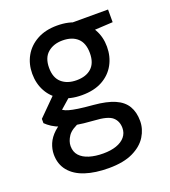

<svg xmlns="http://www.w3.org/2000/svg" viewBox="-139 -635 857 968"><g transform="rotate(-20 289.5 -150.5)"><path d="M279 232Q207 232 153.5 214.5Q100 197 70.5 161Q41 125 41 73Q41 44 53 15.5Q65 -13 92 -38Q119 -63 164 -82L225 -38Q171 -18 153 9Q135 36 135 62Q135 93 153 113Q171 133 203.5 143Q236 153 278 153Q319 153 349 142.5Q379 132 395.5 112Q412 92 412 65Q412 28 387.5 6.5Q363 -15 291 -19Q233 -23 192 -30Q151 -37 123.5 -47Q96 -57 77.5 -69Q59 -81 46 -94V-117L147 -218L232 -191L118 -91L139 -138Q150 -130 160 -123.5Q170 -117 187.5 -112Q205 -107 235 -102.5Q265 -98 314 -94Q384 -88 426.5 -69.5Q469 -51 488.5 -18Q508 15 508 62Q508 105 484 144Q460 183 409.5 207.5Q359 232 279 232ZM278 -160Q214 -160 169.5 -184.5Q125 -209 101.5 -251.5Q78 -294 78 -347Q78 -399 101.5 -441Q125 -483 170 -508Q215 -533 278 -533Q343 -533 387.5 -508Q432 -483 455.5 -441Q479 -399 479 -347Q479 -294 455.5 -251.5Q432 -209 387.5 -184.5Q343 -160 278 -160ZM278 -240Q329 -240 358 -266.5Q387 -293 387 -346Q387 -400 358 -426.5Q329 -453 278 -453Q230 -453 199 -426.5Q168 -400 168 -346Q168 -293 198 -266.5Q228 -240 278 -240ZM365 -443 341 -521H548V-453Z"/></g></svg>

Font: DM Sans 10pt Medium
Style: Regular
Weight: 500
Version: Version 4.004;gftools[0.9.30]